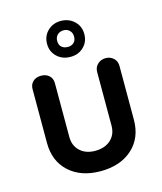

<svg xmlns="http://www.w3.org/2000/svg" viewBox="-95 -666 631 747"><g transform="rotate(-15 220.0 -292.5)"><path d="M305 -367Q305 -385 318 -397.5Q331 -410 350 -410Q369 -410 382 -398Q395 -386 395 -367V-150Q395 -77 347 -33.5Q299 10 219 10Q140 10 92.5 -33.5Q45 -77 45 -150V-367Q45 -386 57.5 -397.5Q70 -409 90 -409Q110 -409 122.5 -397.5Q135 -386 135 -367V-150Q135 -115 158 -93.5Q181 -72 219 -72Q258 -72 281.5 -93.5Q305 -115 305 -150ZM221 -450Q188 -450 166.5 -470.5Q145 -491 145 -522Q145 -554 166.5 -574.5Q188 -595 219 -595Q251 -595 273 -574.5Q295 -554 295 -522Q295 -491 274 -470.5Q253 -450 221 -450ZM221 -490Q235 -490 244.5 -498.5Q254 -507 254 -523Q254 -538 244.5 -547.5Q235 -557 221 -557Q205 -557 195.5 -547.5Q186 -538 186 -523Q186 -507 195.5 -498.5Q205 -490 221 -490Z"/></g></svg>

Font: Dongle
Style: Bold
Weight: 700
Designer: Yanghee Ryu
Foundry: Yanghee Ryu
Version: Version 2.000